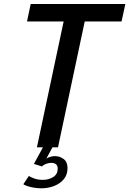

<svg xmlns="http://www.w3.org/2000/svg" viewBox="-20 -758 665 988"><path d="M605.5 -647.5H367L428 -704L278.5 0H170L319.5 -704L357 -647.5H119L138 -737.5H625ZM264 45.5Q287.5 45.5 307.5 60.2Q327.5 75 327.5 107Q327.5 141.5 308 164.5Q288.5 187.5 258 199.2Q227.5 211 192.5 211Q173.5 211 154.5 207.8Q135.5 204.5 120.8 199.5Q106 194.5 100 190L128.5 147.5Q135.5 152.5 155 160Q174.5 167.5 200 167.5Q231.5 167.5 254.2 152.8Q277 138 277 110Q277 94 267.8 87Q258.5 80 243.5 80Q231.5 80 217.5 85Q203.5 90 196 98.5L154.5 85.5L201 0H250L209 75.5L202.5 73Q208.5 62.5 225.8 54Q243 45.5 264 45.5Z"/></svg>

Font: Epilogue Medium
Style: Italic
Weight: 500
Italic angle: -12°
Designer: Tyler Finck
Foundry: Etcetera Type Co
Version: Version 2.112